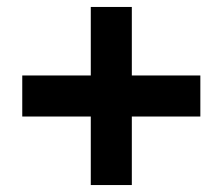

<svg xmlns="http://www.w3.org/2000/svg" viewBox="-20 -666 640 552"><path d="M359 -134H241V-331H44V-449H241V-646H359V-449H556V-331H359Z"/></svg>

Font: Tanohe Sans SemiBold
Style: Regular
Weight: 600
Designer: Village Type and Design LLC & Cristiano Sobral
Foundry: Cooper Hewitt Smithsonian Design Museum
Version: Version 1.00;September 29, 2021;FontCreator 13.0.0.2655 64-b